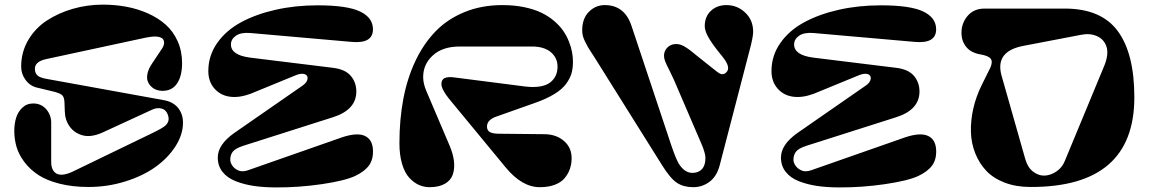

<svg xmlns="http://www.w3.org/2000/svg" viewBox="-20 -797 5001 833"><path d="M363.8 14.2Q294.4 14.2 238.5 0Q182.6 -14.2 146.5 -37.8Q110.4 -61.5 86.2 -93.5Q62 -125.5 52 -158.9Q42 -192.4 42 -229Q42 -258.8 49.6 -284.7Q57.1 -310.5 76.4 -329.3Q95.7 -348.1 124 -348.1Q158.7 -348.1 180.4 -323.2Q202.1 -298.3 202.1 -265.1V-95.2Q202.1 -57.1 224.6 -44.2Q247.1 -31.2 292 -50.8L642.1 -220.2Q685.5 -241.2 697.8 -252.4Q716.3 -269.5 710 -293Q703.1 -319.8 681.6 -325.9Q660.2 -332 634.8 -318.8L422.9 -221.2Q374.5 -200.2 338.9 -209.7Q303.2 -219.2 282.7 -247.6Q262.2 -275.9 261.2 -313L259.8 -351.1Q259.3 -377 247.8 -385.7Q236.3 -394.5 203.1 -401.9L140.1 -417Q109.9 -424.3 90.8 -450.4Q71.8 -476.6 71.8 -507.8Q71.8 -570.8 102.3 -622.8Q132.8 -674.8 183.1 -707.8Q233.4 -740.7 296.1 -758.8Q358.9 -776.9 425.8 -776.9Q479 -776.9 528.1 -767.8Q577.1 -758.8 621.6 -739Q666 -719.2 698.7 -690.2Q731.4 -661.1 750.7 -618.2Q770 -575.2 770 -522.9Q770 -467.8 748.5 -435.3Q727.1 -402.8 684.1 -402.8Q671.9 -402.8 659.2 -407.2Q646.5 -411.6 636.2 -421.4Q626 -431.2 620.8 -444.8Q615.7 -458.5 620.1 -478.8Q624.5 -499 640.1 -522L684.1 -587.9Q692.9 -602.1 691.9 -613.8Q690.9 -625.5 683.1 -630.9Q664.1 -644.5 612.8 -633.8L182.1 -541Q126.5 -529.8 131.8 -492.2Q133.8 -476.1 144.8 -467.8Q155.8 -459.5 180.2 -455.1L689 -362.8Q730.5 -356 752.2 -329.3Q773.9 -302.7 773.9 -265.1Q773.9 -213.4 741.7 -162.8Q709.5 -112.3 655.3 -73.2Q601.1 -34.2 524.2 -10Q447.3 14.2 363.8 14.2Z M1505.9 -615.2 1065.9 -653.8Q1025.4 -657.2 1003.7 -642.1Q981.9 -627 981.9 -604Q981.9 -557.6 1065.9 -546.9L1423.8 -502.9Q1477.1 -496.6 1501.5 -468.3Q1525.9 -439.9 1525.9 -399.9Q1525.9 -320.3 1423.8 -288.1L1034.2 -164.1Q1001.5 -153.3 990.2 -139.2Q979 -125 979 -104Q979 -91.8 987.8 -78.6Q996.6 -65.4 1013.7 -57.6Q1030.8 -49.8 1055.2 -58.1L1463.9 -201.2Q1528.3 -222.7 1562 -207.8Q1595.7 -192.9 1598.1 -147Q1600.1 -105.5 1580.8 -79.1Q1561.5 -52.7 1520 -33.2Q1475.6 -12.7 1376 2Q1276.4 16.6 1178.2 16.1Q1125.5 16.1 1082 9.8Q1038.6 3.4 1002.2 -11Q965.8 -25.4 945.3 -51.5Q924.8 -77.6 924.8 -113.8Q924.8 -168.9 995.1 -219.2L1293 -425.8Q1312 -439 1314.2 -454.3Q1316.4 -469.7 1303 -474.9Q1289.6 -480 1267.1 -472.2L1066.9 -390.1Q1016.6 -371.6 975.8 -377.7Q935.1 -383.8 909.4 -413.8Q883.8 -443.8 883.8 -488.8Q883.8 -555.2 921.9 -609.9Q960 -664.6 1025.1 -700Q1090.3 -735.4 1175.8 -754.6Q1261.2 -773.9 1357.9 -773.9Q1486.3 -773.9 1542.2 -747.1Q1598.1 -720.2 1598.1 -669.9Q1598.1 -606.9 1505.9 -615.2Z M2460 -110.8Q2460 -85.9 2452.6 -64.5Q2445.3 -43 2429.9 -24.4Q2414.6 -5.9 2387 4.6Q2359.4 15.1 2321.8 15.1Q2244.6 15.1 2173.8 -70.8L1926.8 -370.1Q1895 -410.2 1895 -433.1Q1895.5 -452.1 1909.7 -458.5Q1923.8 -464.8 1952.6 -460.9L2256.8 -421.9Q2295.4 -417 2324 -422.1Q2352.5 -427.2 2368.4 -440.4Q2384.3 -453.6 2391.6 -470.5Q2398.9 -487.3 2398.9 -507.8Q2398.9 -545.9 2369.9 -570.6Q2340.8 -595.2 2287.6 -595.2H1974.6Q1900.4 -595.2 1858.2 -556.9Q1815.9 -518.6 1815.9 -462.9Q1815.9 -435.5 1828.6 -404.8L1930.7 -165Q1945.8 -129.4 1949.5 -97.9Q1953.1 -66.4 1944.8 -40.8Q1936.5 -15.1 1910.6 0Q1884.8 15.1 1843.8 15.1Q1818.8 15.1 1796.9 5.1Q1774.9 -4.9 1755.4 -26.1Q1735.8 -47.4 1724.4 -85.9Q1712.9 -124.5 1712.9 -175.8Q1712.9 -278.8 1730 -368.7Q1747.1 -458.5 1782.7 -533.4Q1818.4 -608.4 1870.6 -661.9Q1922.9 -715.3 1996.6 -745.1Q2070.3 -774.9 2159.7 -774.9Q2210.9 -774.9 2254.4 -765.9Q2297.9 -756.8 2328.6 -741.9Q2359.4 -727.1 2383.8 -706.3Q2408.2 -685.5 2423.3 -663.6Q2438.5 -641.6 2448.2 -616.9Q2458 -592.3 2461.9 -570.8Q2465.8 -549.3 2465.8 -528.8Q2465.8 -501 2459.5 -478.8Q2453.1 -456.5 2436 -433.1Q2418.9 -409.7 2385 -388.9Q2351.1 -368.2 2299.8 -350.1L2135.7 -292Q2092.8 -277.8 2092.8 -248Q2092.8 -231 2105.5 -223.9Q2118.2 -216.8 2147 -216.8L2343.8 -214.8Q2394 -213.9 2427 -185.3Q2460 -156.7 2460 -110.8Z M3010.7 -202.1 2902.8 -453.1Q2895 -470.7 2883.1 -494.1Q2871.1 -517.6 2866 -530.5Q2860.8 -543.5 2860.8 -555.2Q2860.8 -576.2 2875.7 -591.1Q2890.6 -606 2914.6 -606Q2918.5 -606 2922.9 -605.2Q2927.2 -604.5 2930.9 -603.5Q2934.6 -602.5 2939.5 -600.3Q2944.3 -598.1 2947.3 -596.7Q2950.2 -595.2 2956.1 -591.3Q2961.9 -587.4 2964.6 -585.7Q2967.3 -584 2973.9 -578.9Q2980.5 -573.7 2982.9 -571.8Q2985.4 -569.8 2993.2 -563.5Q3001 -557.1 3003.4 -555.2L3072.8 -500Q3075.2 -498 3080.8 -493.7Q3086.4 -489.3 3088.6 -487.5Q3090.8 -485.8 3095.2 -482.7Q3099.6 -479.5 3101.8 -478.5Q3104 -477.5 3107.7 -476.1Q3111.3 -474.6 3113.8 -475.1Q3116.2 -475.6 3119.6 -476.1Q3123 -476.6 3126 -478.8Q3128.9 -481 3131.8 -483.9Q3152.8 -504.9 3112.8 -553.2Q3064 -612.3 3047.9 -645.5Q3038.1 -667 3037.6 -682.1Q3037.1 -724.1 3063.7 -749.5Q3090.3 -774.9 3131.8 -774.9Q3178.7 -774.9 3213.1 -742.4Q3247.6 -710 3247.6 -659.2Q3247.6 -635.7 3231.4 -576.2L3102.5 -80.1Q3089.8 -31.7 3058.3 -8.3Q3026.9 15.1 2987.8 15.1Q2946.3 15.1 2917.5 -3.4Q2888.7 -22 2852.5 -80.1L2562.5 -543Q2560.5 -546.4 2547.9 -565.7Q2535.2 -585 2531.2 -592Q2527.3 -599.1 2519.5 -614.3Q2511.7 -629.4 2508.8 -641.1Q2505.9 -652.8 2505.9 -665Q2505.9 -716.8 2534.9 -745.8Q2564 -774.9 2603.5 -774.9Q2689.9 -774.9 2719.7 -685.1L2892.6 -166Q2912.1 -108.9 2924.3 -87.9Q2949.2 -47.4 2983.4 -46.9Q3010.3 -46.9 3025.4 -63.2Q3040.5 -79.6 3040.5 -110.8Q3040.5 -115.2 3039.8 -120.8Q3039.1 -126.5 3037.8 -131.1Q3036.6 -135.7 3034.4 -142.8Q3032.2 -149.9 3030.8 -154.1Q3029.3 -158.2 3025.9 -166.5Q3022.5 -174.8 3021 -178.2Q3019.5 -181.6 3015.6 -190.7Q3011.7 -199.7 3010.7 -202.1Z M3949.2 -615.2 3509.3 -653.8Q3468.8 -657.2 3447 -642.1Q3425.3 -627 3425.3 -604Q3425.3 -557.6 3509.3 -546.9L3867.2 -502.9Q3920.4 -496.6 3944.8 -468.3Q3969.2 -439.9 3969.2 -399.9Q3969.2 -320.3 3867.2 -288.1L3477.5 -164.1Q3444.8 -153.3 3433.6 -139.2Q3422.4 -125 3422.4 -104Q3422.4 -91.8 3431.2 -78.6Q3439.9 -65.4 3457 -57.6Q3474.1 -49.8 3498.5 -58.1L3907.2 -201.2Q3971.7 -222.7 4005.4 -207.8Q4039.1 -192.9 4041.5 -147Q4043.5 -105.5 4024.2 -79.1Q4004.9 -52.7 3963.4 -33.2Q3918.9 -12.7 3819.3 2Q3719.7 16.6 3621.6 16.1Q3568.8 16.1 3525.4 9.8Q3481.9 3.4 3445.6 -11Q3409.2 -25.4 3388.7 -51.5Q3368.2 -77.6 3368.2 -113.8Q3368.2 -168.9 3438.5 -219.2L3736.3 -425.8Q3755.4 -439 3757.6 -454.3Q3759.8 -469.7 3746.3 -474.9Q3732.9 -480 3710.4 -472.2L3510.3 -390.1Q3460 -371.6 3419.2 -377.7Q3378.4 -383.8 3352.8 -413.8Q3327.1 -443.8 3327.1 -488.8Q3327.1 -555.2 3365.2 -609.9Q3403.3 -664.6 3468.5 -700Q3533.7 -735.4 3619.1 -754.6Q3704.6 -773.9 3801.3 -773.9Q3929.7 -773.9 3985.6 -747.1Q4041.5 -720.2 4041.5 -669.9Q4041.5 -606.9 3949.2 -615.2Z M4252 -759.8H4599.1Q4757.3 -759.8 4829.3 -662.4Q4901.4 -564.9 4901.4 -375Q4901.4 15.6 4450.2 14.2Q4387.7 14.2 4338.4 -4.9Q4289.1 -23.9 4258.8 -56.2Q4228.5 -88.4 4211.2 -131.8Q4193.8 -175.3 4192.4 -224.4Q4190.9 -273.4 4202.6 -325.7Q4214.4 -377.9 4239.3 -428.2L4276.4 -502.9Q4288.1 -529.3 4278.1 -542.2Q4268.1 -555.2 4233.4 -561Q4192.9 -567.9 4172.1 -593.3Q4151.4 -618.7 4151.4 -654.8Q4151.4 -696.8 4178.2 -728.3Q4205.1 -759.8 4252 -759.8ZM4599.1 -97.2 4772 -514.2Q4791 -563 4780.5 -594.7Q4770 -626.5 4739.5 -640.1Q4709 -653.8 4670.4 -646L4420.4 -598.1Q4295.9 -574.7 4325.2 -469.2L4428.2 -106.9Q4438.5 -70.3 4462.6 -52Q4486.8 -33.7 4512.9 -35.2Q4539.1 -36.6 4563.5 -53.2Q4587.9 -69.8 4599.1 -97.2Z"/></svg>

Font: Pilowlava
Style: Regular
Weight: 400
Designer: Anton Moglia, Jérémy Landes, Maksym Kobuzan (Cyrillic), Velvetyne Type Foundry
Foundry: Anton Moglia, Jérémy Landes, Velvetyne Type Foundry
Version: Version 1.001;hotconv 1.0.109;makeotfexe 2.5.65596